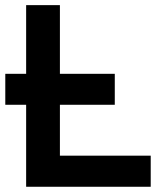

<svg xmlns="http://www.w3.org/2000/svg" viewBox="-30 -713 636 733"><path d="M-9.8 -313V-431.2H408.2V-313ZM69.8 0V-693.4H198.7V0ZM69.8 0V-118.7H545.4V0Z"/></svg>

Font: Cascadia Mono PL
Style: Regular
Weight: 400
Monospace: yes
Designer: Aaron Bell
Foundry: Saja Typeworks
Version: Version 2102.003